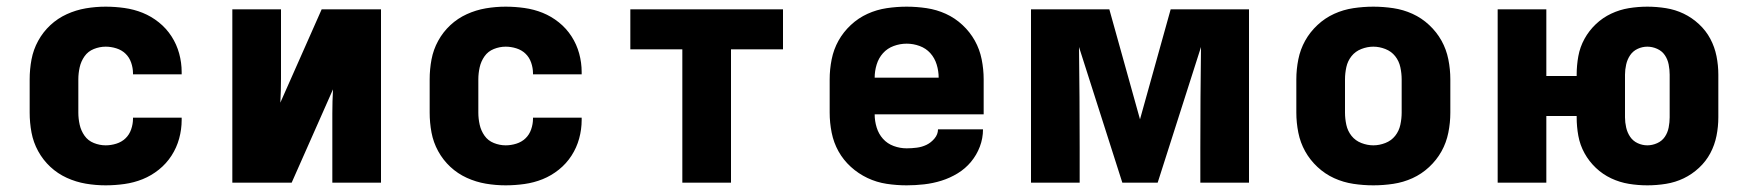

<svg xmlns="http://www.w3.org/2000/svg" viewBox="-20 -548 5240 576"><path d="M297 8Q267 8 237.5 3Q208 -2 180.5 -14.5Q153 -27 131 -47.5Q109 -68 94.5 -94.5Q80 -121 74.5 -150.5Q69 -180 69 -210V-310Q69 -340 74.5 -369.5Q80 -399 94.5 -425.5Q109 -452 131 -472.5Q153 -493 180.5 -505.5Q208 -518 237.5 -523Q267 -528 297 -528Q325 -528 353.5 -524Q382 -520 408 -509.5Q434 -499 456.5 -481Q479 -463 494.5 -439Q510 -415 517.5 -387.5Q525 -360 525 -332V-325H379V-328Q379 -344 373.5 -360Q368 -376 356.5 -387Q345 -398 329 -403Q313 -408 297 -408Q279 -408 261.5 -401Q244 -394 233.5 -379Q223 -364 219 -346Q215 -328 215 -310V-210Q215 -192 219 -174Q223 -156 233.5 -141Q244 -126 261.5 -119Q279 -112 297 -112Q313 -112 329 -117Q345 -122 356.5 -133Q368 -144 373.5 -160Q379 -176 379 -192V-195H525V-188Q525 -160 517.5 -132.5Q510 -105 494.5 -81Q479 -57 456.5 -39Q434 -21 408 -10.5Q382 0 353.5 4Q325 8 297 8Z M677 0V-520H823V-312Q823 -294 822.5 -276Q822 -258 821 -240L945 -520H1123V0H977V-208Q977 -226 977.5 -244Q978 -262 979 -280L855 0Z M1497 8Q1467 8 1437.5 3Q1408 -2 1380.5 -14.5Q1353 -27 1331 -47.5Q1309 -68 1294.5 -94.5Q1280 -121 1274.5 -150.5Q1269 -180 1269 -210V-310Q1269 -340 1274.5 -369.5Q1280 -399 1294.5 -425.5Q1309 -452 1331 -472.5Q1353 -493 1380.5 -505.5Q1408 -518 1437.5 -523Q1467 -528 1497 -528Q1525 -528 1553.5 -524Q1582 -520 1608 -509.5Q1634 -499 1656.5 -481Q1679 -463 1694.5 -439Q1710 -415 1717.5 -387.5Q1725 -360 1725 -332V-325H1579V-328Q1579 -344 1573.5 -360Q1568 -376 1556.5 -387Q1545 -398 1529 -403Q1513 -408 1497 -408Q1479 -408 1461.5 -401Q1444 -394 1433.5 -379Q1423 -364 1419 -346Q1415 -328 1415 -310V-210Q1415 -192 1419 -174Q1423 -156 1433.5 -141Q1444 -126 1461.5 -119Q1479 -112 1497 -112Q1513 -112 1529 -117Q1545 -122 1556.5 -133Q1568 -144 1573.5 -160Q1579 -176 1579 -192V-195H1725V-188Q1725 -160 1717.5 -132.5Q1710 -105 1694.5 -81Q1679 -57 1656.5 -39Q1634 -21 1608 -10.5Q1582 0 1553.5 4Q1525 8 1497 8Z M2027 0V-400H1871V-520H2329V-400H2173V0Z M2700 8Q2670 8 2640 3.5Q2610 -1 2582.5 -14Q2555 -27 2532.5 -47.5Q2510 -68 2495.5 -94Q2481 -120 2475 -150Q2469 -180 2469 -210V-310Q2469 -340 2475 -370Q2481 -400 2495.5 -426Q2510 -452 2532.5 -473Q2555 -494 2582.5 -506.5Q2610 -519 2640 -523.5Q2670 -528 2700 -528Q2730 -528 2760 -523.5Q2790 -519 2817.5 -506.5Q2845 -494 2867.5 -473Q2890 -452 2904.5 -426Q2919 -400 2925 -370Q2931 -340 2931 -310V-205H2604Q2604 -185 2610 -165.5Q2616 -146 2629 -131.5Q2642 -117 2661 -110Q2680 -103 2700 -103Q2715 -103 2730.5 -105Q2746 -107 2759.5 -113.5Q2773 -120 2783.5 -132.5Q2794 -145 2794 -160H2929Q2929 -133 2919.5 -108Q2910 -83 2893 -62.5Q2876 -42 2853 -28Q2830 -14 2804.5 -6Q2779 2 2752.5 5Q2726 8 2700 8ZM2796 -315Q2796 -335 2790 -354.5Q2784 -374 2771 -388.5Q2758 -403 2739 -410Q2720 -417 2700 -417Q2680 -417 2661 -410Q2642 -403 2629 -388.5Q2616 -374 2610 -354.5Q2604 -335 2604 -315Z M3073 0V-520H3308L3400 -190L3492 -520H3727V0H3581V-104Q3581 -180 3581.5 -255.5Q3582 -331 3583 -407L3453 0H3347L3217 -407Q3218 -331 3218.5 -255.5Q3219 -180 3219 -104V0Z M4100 8Q4070 8 4040 3.5Q4010 -1 3982.5 -13.5Q3955 -26 3932.5 -47Q3910 -68 3895.5 -94Q3881 -120 3875 -150Q3869 -180 3869 -210V-310Q3869 -340 3875 -370Q3881 -400 3895.5 -426Q3910 -452 3932.5 -473Q3955 -494 3982.5 -506.5Q4010 -519 4040 -523.5Q4070 -528 4100 -528Q4130 -528 4160 -523.5Q4190 -519 4217.5 -506.5Q4245 -494 4267.5 -473Q4290 -452 4304.5 -426Q4319 -400 4325 -370Q4331 -340 4331 -310V-210Q4331 -180 4325 -150Q4319 -120 4304.5 -94Q4290 -68 4267.5 -47Q4245 -26 4217.5 -13.5Q4190 -1 4160 3.5Q4130 8 4100 8ZM4100 -112Q4118 -112 4136 -119Q4154 -126 4165.5 -140.5Q4177 -155 4181 -173.5Q4185 -192 4185 -210V-310Q4185 -328 4181 -346.5Q4177 -365 4165.5 -379.5Q4154 -394 4136 -401Q4118 -408 4100 -408Q4082 -408 4064 -401Q4046 -394 4034.5 -379.5Q4023 -365 4019 -346.5Q4015 -328 4015 -310V-210Q4015 -192 4019 -173.5Q4023 -155 4034.5 -140.5Q4046 -126 4064 -119Q4082 -112 4100 -112Z M4922 8Q4894 8 4866.5 3.5Q4839 -1 4813.5 -13Q4788 -25 4767.5 -44.5Q4747 -64 4733.5 -88.5Q4720 -113 4715 -140.5Q4710 -168 4710 -196V-200H4619V0H4473V-520H4619V-320H4710V-324Q4710 -352 4715 -379.5Q4720 -407 4733.5 -431.5Q4747 -456 4767.5 -475.5Q4788 -495 4813.5 -507Q4839 -519 4866.5 -523.5Q4894 -528 4922 -528Q4950 -528 4978 -523.5Q5006 -519 5031 -507Q5056 -495 5077 -475.5Q5098 -456 5111 -431.5Q5124 -407 5129.5 -379.5Q5135 -352 5135 -324V-196Q5135 -168 5129.5 -140.5Q5124 -113 5111 -88.5Q5098 -64 5077 -44.5Q5056 -25 5031 -13Q5006 -1 4978 3.5Q4950 8 4922 8ZM4922 -112Q4937 -112 4951.5 -118.5Q4966 -125 4974.5 -137.5Q4983 -150 4986 -165.5Q4989 -181 4989 -196V-324Q4989 -339 4986 -354.5Q4983 -370 4974.5 -382.5Q4966 -395 4951.5 -401.5Q4937 -408 4922 -408Q4907 -408 4893 -401.5Q4879 -395 4870.5 -382.5Q4862 -370 4858.5 -354.5Q4855 -339 4855 -324V-196Q4855 -181 4858.5 -165.5Q4862 -150 4870.5 -137.5Q4879 -125 4893 -118.5Q4907 -112 4922 -112Z"/></svg>

Font: Iosevka Aile Heavy
Style: Regular
Weight: 900
Designer: Belleve Invis
Foundry: Belleve Invis
Version: Version 31.1.0; ttfautohint (v1.8.4)